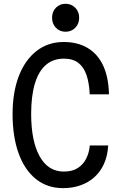

<svg xmlns="http://www.w3.org/2000/svg" viewBox="-20 -958 640 992"><path d="M306 14Q224 14 165.5 -33Q107 -80 76 -166Q45 -252 45 -368.5Q45 -481 77.2 -564.8Q109.5 -648.5 169 -694.8Q228.5 -741 309 -741Q381 -741 432.8 -710.2Q484.5 -679.5 512.8 -619.5Q541 -559.5 543 -470.5H443.5Q441 -529.5 426.8 -570.8Q412.5 -612 384.2 -633.5Q356 -655 310.5 -655Q254.5 -655 217 -622.5Q179.5 -590 160.2 -526.2Q141 -462.5 141 -369Q141 -229.5 184.8 -150.5Q228.5 -71.5 310 -71.5Q354 -71.5 382.5 -90.2Q411 -109 426 -139.8Q441 -170.5 444 -206.5H539Q536 -152.5 517.2 -111.2Q498.5 -70 467.2 -42.2Q436 -14.5 395 -0.2Q354 14 306 14ZM319 -794Q288.5 -794 268.8 -814.5Q249 -835 249 -866.5Q249 -898 269 -918.2Q289 -938.5 319 -938.5Q348.5 -938.5 368.8 -918Q389 -897.5 389 -866.5Q389 -835 368.8 -814.5Q348.5 -794 319 -794Z"/></svg>

Font: Spline Sans Mono
Style: Regular
Weight: 400
Monospace: yes
Designer: Eben Sorkin, Mirko Velimirovic
Foundry: Sorkin Type
Version: Version 1.004